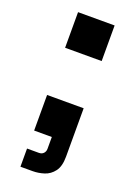

<svg xmlns="http://www.w3.org/2000/svg" viewBox="-127 -543 525 745"><g transform="rotate(20 135.5 -170.0)"><path d="M62 -490H213V-343H62ZM59 0V-147H210V53Q210 93 194 114Q178 135 154.5 142.5Q131 150 107 150H57V75H106Q118 75 125 67.5Q132 60 132 49V0Z"/></g></svg>

Font: SUSE Thin
Style: Bold
Weight: 700
Version: Version 1.000